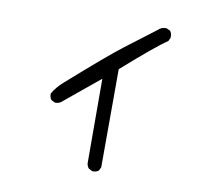

<svg xmlns="http://www.w3.org/2000/svg" viewBox="-87 -854 1175 1035"><g transform="rotate(10 500.0 -336.0)"><path d="M481 78 462 68Q452 57 450 41L449 -422L263 -269Q244 -249 219 -251L199 -261Q188 -274 189 -296Q211 -333 246 -364Q454 -548 534 -609Q614 -670 696 -732Q716 -752 743 -750L764 -740Q775 -725 773 -703L764 -684Q702 -643 527 -488L526 49L517 68Q503 80 481 78Z"/></g></svg>

Font: Kosefont JP
Style: Regular
Weight: 400
Designer: Nozomi Seto 瀬戸のぞみ
Version: Version 3.00;June 19, 2020